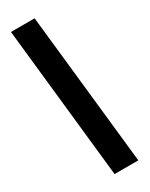

<svg xmlns="http://www.w3.org/2000/svg" viewBox="-232 -944 771 988"><g transform="rotate(-30 153.5 -450.0)"><path d="M129.4 0 33.2 -899.9H173.8L270.5 0Z"/></g></svg>

Font: Oswald-Bold
Style: Bold
Weight: 700
Designer: vernon adams
Foundry: vernon adams
Version: Version 2.002; ttfautohint (v0.92.18-e454-dirty) -l 8 -r 50 